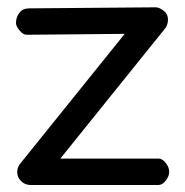

<svg xmlns="http://www.w3.org/2000/svg" viewBox="-20 -512 514 533"><path d="M64.5 1.5Q49.8 1.5 38.8 -9Q27.8 -19.5 27.8 -34.2Q27.8 -48.8 37.6 -59.6L326.2 -418L53.7 -415.5Q44.4 -415.5 34.4 -427.2Q24.4 -439 24.4 -448.2Q24.4 -463.9 33.7 -476.3Q43 -488.8 61 -488.8L414.1 -491.7Q424.8 -490.2 435.5 -481.2Q446.3 -472.2 446.3 -458Q446.3 -441.4 436.5 -430.7L147.5 -71.8H419.9Q430.7 -71.8 440.2 -59.6Q449.7 -47.4 449.7 -35.2Q449.7 -22.9 440.2 -10.7Q430.7 1.5 419.9 1.5Z"/></svg>

Font: Manjari
Style: Regular
Weight: 400
Designer: Santhosh Thottingal <santhosh.thottingal@gmail.com>
Foundry: SMC
Version: Version 2.000